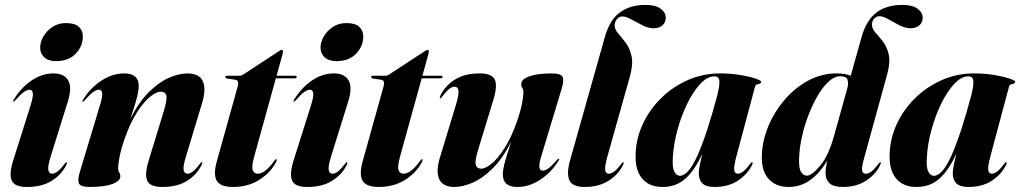

<svg xmlns="http://www.w3.org/2000/svg" viewBox="-20 -752 4154 782"><path d="M207.5 -503Q177.5 -503 160.5 -518.5Q143.5 -534 143.5 -558Q143.5 -580.5 157 -603.8Q170.5 -627 194 -642.5Q217.5 -658 248.5 -658Q285.5 -658 301.5 -642.5Q317.5 -627 317.5 -603.5Q317.5 -564.5 288.8 -533.8Q260 -503 207.5 -503ZM186.5 -115Q173.5 -73 177 -58.8Q180.5 -44.5 192 -44.5Q202 -44.5 213.8 -53Q225.5 -61.5 242.5 -84Q248.5 -92 250.5 -91.5Q255.5 -91.5 249.5 -79Q230.5 -40.5 190.5 -15.5Q150.5 9.5 90 9.5Q39 9.5 27.8 -16.5Q16.5 -42.5 33 -96L104.5 -322.5Q115.5 -358 113.8 -372.2Q112 -386.5 100.5 -386.5Q90.5 -386.5 77.5 -377.5Q64.5 -368.5 42.5 -343.5Q37 -338 34.5 -338Q31 -338.5 35.5 -345.5Q64.5 -393.5 107.2 -423.2Q150 -453 198 -453Q241 -453 257.5 -425Q274 -397 257 -341Z M317 -338Q312.5 -338.5 318 -345.5Q347 -393.5 392.5 -423.2Q438 -453 485.5 -453Q545 -453 545 -402Q545 -384 539 -359.8Q533 -335.5 524.8 -310.8Q516.5 -286 510.5 -267.5Q546.5 -338 588 -378.5Q629.5 -419 670 -436Q710.5 -453 743 -453Q791 -453 805.8 -421.8Q820.5 -390.5 803.5 -333.5L737.5 -115Q724.5 -72.5 728 -58.5Q731.5 -44.5 743 -44.5Q753 -44.5 764.8 -53Q776.5 -61.5 793.5 -84Q799.5 -92 801.5 -91.5Q806.5 -91.5 800.5 -79Q781.5 -40.5 742 -15.5Q702.5 9.5 642 9.5Q590.5 9.5 579.5 -16.2Q568.5 -42 585 -96L648 -302.5Q661.5 -347.5 657.5 -363Q653.5 -378.5 634 -378.5Q618 -378.5 592.5 -358.8Q567 -339 538.8 -295.8Q510.5 -252.5 486 -182.5Q473 -144 467 -113.5Q461 -83 461 -67.5Q461 -56.5 465.5 -50Q470 -43.5 470 -34Q470 -14.5 437.5 -2.5Q405 9.5 345.5 9.5Q309 9.5 302 -4Q295 -17.5 304.5 -49.5L387 -323Q398 -358.5 396.2 -372.5Q394.5 -386.5 383 -386.5Q373 -386.5 360 -377.5Q347 -368.5 325 -343.5Q319.5 -338 317 -338Z M938.5 -427 903.5 -432.5Q898 -434 898 -438.5Q898 -443.5 904.5 -443.5H956Q963 -443.5 970 -448L1117.5 -544.5Q1122.5 -548.5 1128 -548.5Q1132.5 -548.5 1132.5 -542Q1132.5 -538.5 1130.5 -530.5L1106.5 -443.5H1182Q1188.5 -443.5 1188.5 -438.5Q1188.5 -433 1179 -433H1103.5L1015 -113Q1004 -72.5 1009.5 -58.5Q1015 -44.5 1029 -44.5Q1059.5 -44.5 1096.5 -96Q1102 -104 1105 -103.5Q1110 -103.5 1104 -91Q1081.5 -48.5 1036 -19.5Q990.5 9.5 928.5 9.5Q877.5 9.5 862.8 -15.8Q848 -41 863.5 -96.5L948.5 -401Q955 -424.5 938.5 -427Z M1349.5 -503Q1319.5 -503 1302.5 -518.5Q1285.5 -534 1285.5 -558Q1285.5 -580.5 1299 -603.8Q1312.5 -627 1336 -642.5Q1359.5 -658 1390.5 -658Q1427.5 -658 1443.5 -642.5Q1459.5 -627 1459.5 -603.5Q1459.5 -564.5 1430.8 -533.8Q1402 -503 1349.5 -503ZM1328.5 -115Q1315.5 -73 1319 -58.8Q1322.5 -44.5 1334 -44.5Q1344 -44.5 1355.8 -53Q1367.5 -61.5 1384.5 -84Q1390.5 -92 1392.5 -91.5Q1397.5 -91.5 1391.5 -79Q1372.5 -40.5 1332.5 -15.5Q1292.5 9.5 1232 9.5Q1181 9.5 1169.8 -16.5Q1158.5 -42.5 1175 -96L1246.5 -322.5Q1257.5 -358 1255.8 -372.2Q1254 -386.5 1242.5 -386.5Q1232.5 -386.5 1219.5 -377.5Q1206.5 -368.5 1184.5 -343.5Q1179 -338 1176.5 -338Q1173 -338.5 1177.5 -345.5Q1206.5 -393.5 1249.2 -423.2Q1292 -453 1340 -453Q1383 -453 1399.5 -425Q1416 -397 1399 -341Z M1532.5 -427 1497.5 -432.5Q1492 -434 1492 -438.5Q1492 -443.5 1498.5 -443.5H1550Q1557 -443.5 1564 -448L1711.5 -544.5Q1716.5 -548.5 1722 -548.5Q1726.5 -548.5 1726.5 -542Q1726.5 -538.5 1724.5 -530.5L1700.5 -443.5H1776Q1782.5 -443.5 1782.5 -438.5Q1782.5 -433 1773 -433H1697.5L1609 -113Q1598 -72.5 1603.5 -58.5Q1609 -44.5 1623 -44.5Q1653.5 -44.5 1690.5 -96Q1696 -104 1699 -103.5Q1704 -103.5 1698 -91Q1675.5 -48.5 1630 -19.5Q1584.5 9.5 1522.5 9.5Q1471.5 9.5 1456.8 -15.8Q1442 -41 1457.5 -96.5L1542.5 -401Q1549 -424.5 1532.5 -427Z M2256 -105.5Q2260.5 -105 2255 -98Q2226 -50 2180.5 -20.2Q2135 9.5 2087.5 9.5Q2028 9.5 2028 -41.5Q2028 -59.5 2034.2 -83.8Q2040.5 -108 2048.5 -132.5Q2056.5 -157 2062.5 -176Q2027 -105.5 1985.5 -65Q1944 -24.5 1903.8 -7.5Q1863.5 9.5 1831.5 9.5Q1784 9.5 1769.2 -21.8Q1754.5 -53 1771.5 -109.5L1838 -328.5Q1850.5 -371 1847 -385Q1843.5 -399 1832 -399Q1822 -399 1810.2 -390.2Q1798.5 -381.5 1781.5 -359.5Q1776 -351.5 1773.5 -351.5Q1768.5 -352 1774.5 -364.5Q1793.5 -403 1833 -428Q1872.5 -453 1933.5 -453Q1984.5 -453 1995.5 -427.2Q2006.5 -401.5 1990 -347.5L1927 -140.5Q1913.5 -96.5 1917.8 -80.8Q1922 -65 1940 -65Q1956.5 -65 1981.5 -84.8Q2006.5 -104.5 2034.5 -147.8Q2062.5 -191 2087 -261Q2100 -299 2106 -329.8Q2112 -360.5 2112 -376Q2112 -386.5 2107.5 -393Q2103 -399.5 2103 -409.5Q2103 -429 2135.5 -441Q2168 -453 2227.5 -453Q2264 -453 2271 -439.2Q2278 -425.5 2268.5 -393.5L2186 -120.5Q2175 -85 2176.8 -71Q2178.5 -57 2190 -57Q2200.5 -57 2213.2 -65.8Q2226 -74.5 2248 -100Q2253.5 -105.5 2256 -105.5Z M2608.5 -732Q2650.5 -732 2671 -716.5Q2691.5 -701 2691.5 -680Q2691.5 -661.5 2678.5 -649.2Q2665.5 -637 2642.5 -637Q2620.5 -637 2596.8 -649Q2573 -661 2551.2 -673Q2529.5 -685 2514.5 -685Q2502 -685 2492.8 -674Q2483.5 -663 2483.5 -648.5Q2483.5 -632 2497.8 -615.8Q2512 -599.5 2528.2 -578.2Q2544.5 -557 2552 -524.8Q2559.5 -492.5 2546.5 -444L2454 -115Q2442 -72 2445 -58.2Q2448 -44.5 2459.5 -44.5Q2469.5 -44.5 2481.2 -53Q2493 -61.5 2510 -84Q2516 -92 2518 -91.5Q2523 -91.5 2517 -79Q2498 -40.5 2458 -15.5Q2418 9.5 2362 9.5Q2311.5 9.5 2299.2 -17.5Q2287 -44.5 2301 -96L2443 -599.5Q2462.5 -670 2504.2 -701Q2546 -732 2608.5 -732Z M2980 -118Q2968 -73 2970.5 -58.8Q2973 -44.5 2985 -44.5Q2995 -44.5 3006.5 -53Q3018 -61.5 3035 -84Q3041 -92 3043.5 -91.5Q3048 -91.5 3042.5 -79Q3023 -40.5 2984.2 -15.5Q2945.5 9.5 2890.5 9.5Q2855 9.5 2840.5 -5.2Q2826 -20 2826 -46.5Q2826 -58.5 2830.2 -80Q2834.5 -101.5 2840.5 -126Q2810.5 -60 2772.5 -25.2Q2734.5 9.5 2678 9.5Q2623.5 9.5 2594.5 -26Q2565.5 -61.5 2569 -128Q2571.5 -190.5 2599 -248.8Q2626.5 -307 2673.5 -353Q2720.5 -399 2781.8 -426Q2843 -453 2913.5 -453Q2957.5 -453 2995.5 -446.5Q3033.5 -440 3056.8 -432Q3080 -424 3080 -419.5Q3080 -411 3068.8 -409.8Q3057.5 -408.5 3055 -398.5ZM2720.5 -112.5Q2717.5 -69.5 2726.5 -52.8Q2735.5 -36 2749 -36Q2784 -36 2821.5 -120.2Q2859 -204.5 2902 -366Q2911 -401 2910 -421Q2909 -441 2889.5 -441Q2860.5 -441 2831.8 -410Q2803 -379 2778.8 -329.2Q2754.5 -279.5 2739 -222.2Q2723.5 -165 2720.5 -112.5Z M3564.5 -79Q3545.5 -40.5 3506.5 -15.5Q3467.5 9.5 3413 9.5Q3374.5 9.5 3358.5 -5.8Q3342.5 -21 3342.5 -46.5Q3342.5 -67.5 3349.5 -98.5Q3320 -47.5 3280.5 -19Q3241 9.5 3192 9.5Q3139.5 9.5 3109.8 -24Q3080 -57.5 3083 -121Q3085 -179 3109.2 -237.5Q3133.5 -296 3175.2 -345Q3217 -394 3271.2 -423.5Q3325.5 -453 3387 -453Q3424 -453 3445 -443.5L3488.5 -599Q3508 -669.5 3549.5 -700.8Q3591 -732 3655 -732Q3696.5 -732 3717.2 -716.5Q3738 -701 3738 -679.5Q3738 -661.5 3725 -649.2Q3712 -637 3689 -637Q3667 -637 3643.2 -649.2Q3619.5 -661.5 3598 -673.8Q3576.5 -686 3561.5 -686Q3549.5 -686 3540.5 -676.5Q3531.5 -667 3531.5 -651.5Q3531.5 -635 3545.5 -619.5Q3559.5 -604 3575.8 -583.2Q3592 -562.5 3599.5 -531Q3607 -499.5 3594 -451.5L3498.5 -104.5Q3489.5 -72 3491.2 -58.2Q3493 -44.5 3507 -44.5Q3517 -44.5 3528.8 -53Q3540.5 -61.5 3557.5 -84Q3563 -92 3565.5 -91.5Q3570.5 -91.5 3564.5 -79ZM3235 -112.5Q3232.5 -69 3242 -52.8Q3251.5 -36.5 3266.5 -36.5Q3286 -36.5 3320.2 -76.8Q3354.5 -117 3378 -202L3431.5 -394Q3436.5 -414 3431.8 -427.8Q3427 -441.5 3401.5 -441.5Q3379 -441.5 3355.8 -420.5Q3332.5 -399.5 3311.5 -364.2Q3290.5 -329 3273.8 -285.8Q3257 -242.5 3246.8 -197.5Q3236.5 -152.5 3235 -112.5Z M4014.5 -118Q4002.5 -73 4005 -58.8Q4007.5 -44.5 4019.5 -44.5Q4029.5 -44.5 4041 -53Q4052.5 -61.5 4069.5 -84Q4075.5 -92 4078 -91.5Q4082.5 -91.5 4077 -79Q4057.5 -40.5 4018.8 -15.5Q3980 9.5 3925 9.5Q3889.5 9.5 3875 -5.2Q3860.5 -20 3860.5 -46.5Q3860.5 -58.5 3864.8 -80Q3869 -101.5 3875 -126Q3845 -60 3807 -25.2Q3769 9.5 3712.5 9.5Q3658 9.5 3629 -26Q3600 -61.5 3603.5 -128Q3606 -190.5 3633.5 -248.8Q3661 -307 3708 -353Q3755 -399 3816.2 -426Q3877.5 -453 3948 -453Q3992 -453 4030 -446.5Q4068 -440 4091.2 -432Q4114.5 -424 4114.5 -419.5Q4114.5 -411 4103.2 -409.8Q4092 -408.5 4089.5 -398.5ZM3755 -112.5Q3752 -69.5 3761 -52.8Q3770 -36 3783.5 -36Q3818.5 -36 3856 -120.2Q3893.5 -204.5 3936.5 -366Q3945.5 -401 3944.5 -421Q3943.5 -441 3924 -441Q3895 -441 3866.2 -410Q3837.5 -379 3813.2 -329.2Q3789 -279.5 3773.5 -222.2Q3758 -165 3755 -112.5Z"/></svg>

Font: Fraunces 144pt S000
Style: Bold Italic
Weight: 700
Italic angle: -16°
Version: Version 1.000; ttfautohint (v1.8.3)